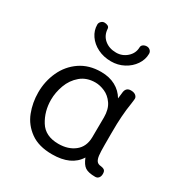

<svg xmlns="http://www.w3.org/2000/svg" viewBox="-170 -862 963 1004"><g transform="rotate(30 311.5 -359.5)"><path d="M564 -35Q564 -20 556.5 -11Q549 -2 536 -2Q495 -2 475.5 -15Q456 -28 442 -64Q397 9 282 9Q201 9 151 -27Q101 -63 79.5 -118.5Q58 -174 58 -236Q58 -303 85 -362Q112 -421 164.5 -457Q217 -493 290 -493Q340 -493 377 -473Q414 -453 435 -417L439 -450Q441 -487 473 -487Q493 -487 503.5 -477.5Q514 -468 512 -455L509 -430Q502 -388 499 -343Q496 -305 496 -241V-172Q496 -129 498.5 -108.5Q501 -88 509 -77Q517 -66 536 -65Q550 -63 557 -57Q564 -51 564 -35ZM421 -294Q421 -343 400 -373.5Q379 -404 349 -417Q319 -430 292 -430Q239 -430 203.5 -400Q168 -370 151.5 -325Q135 -280 135 -236Q135 -166 169.5 -110.5Q204 -55 283 -55Q342 -55 380.5 -85.5Q419 -116 420 -173Q421 -220 421 -294ZM148 -697Q148 -708 156.5 -716.5Q165 -725 176 -725Q187 -725 196 -720.5Q205 -716 206 -706Q208 -666 236 -642.5Q264 -619 306 -619Q343 -619 370.5 -643.5Q398 -668 399 -703Q399 -715 408.5 -721.5Q418 -728 430 -728Q442 -728 450.5 -720Q459 -712 459 -700Q459 -665 438 -634Q417 -603 382 -584.5Q347 -566 306 -566Q261 -566 225 -584Q189 -602 168.5 -632Q148 -662 148 -697Z"/></g></svg>

Font: Mali
Style: Regular
Weight: 400
Version: Version 1.000; ttfautohint (v1.6)